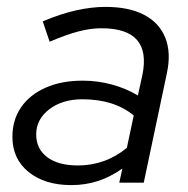

<svg xmlns="http://www.w3.org/2000/svg" viewBox="-20 -530 546 557"><path d="M187 7Q110 7 63 -31Q16 -69 16 -133Q16 -182 41 -218.5Q66 -255 112 -275.5Q158 -296 220 -296Q264 -296 305.5 -284.5Q347 -273 380 -253L393 -312Q407 -380 377.5 -414Q348 -448 274 -448Q242 -448 206.5 -438.5Q171 -429 124 -409L104 -468Q156 -490 201 -500Q246 -510 286 -510Q354 -510 398 -487Q442 -464 459.5 -420.5Q477 -377 464 -317L397 0H326L335 -41Q301 -17 264.5 -5Q228 7 187 7ZM206 -50Q245 -50 280.5 -62.5Q316 -75 348 -101L368 -195Q311 -242 219 -242Q161 -242 123 -213Q85 -184 85 -140Q85 -98 117 -74Q149 -50 206 -50Z"/></svg>

Font: Red Hat Display
Style: Italic
Weight: 300
Italic angle: -12°
Designer: Pentagram, MCKL
Foundry: Pentagram, MCKL
Version: Version 1.023